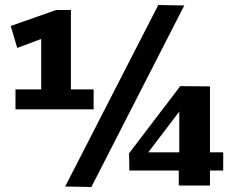

<svg xmlns="http://www.w3.org/2000/svg" viewBox="-20 -743 948 769"><path d="M42 -305V-385H145V-587L49 -551L23 -639L205 -703H264V-385H355V-305ZM346 6 241 4 614 -723 718 -721ZM498 -60 497 -129 702 -398 821 -397V-133H874V-60H821V0H696V-60ZM574 -133H698V-296Z"/></svg>

Font: Georama ExtraCondensed Thin
Style: Bold
Weight: 700
Version: Version 1.001